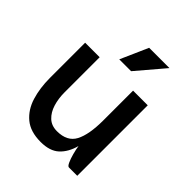

<svg xmlns="http://www.w3.org/2000/svg" viewBox="-200 -831 963 963"><g transform="rotate(45 281.5 -349.5)"><path d="M299 -709H443L318 -562H234ZM157 -251Q157 -207 168.5 -169.5Q180 -132 204.5 -109Q229 -86 268 -86Q340 -86 367 -137Q394 -188 394 -290V-500H498V0H439Q431 0 422.5 -18.5Q414 -37 407 -63Q400 -89 397 -110Q382 -54 347.5 -22Q313 10 248 10Q175 10 132.5 -25.5Q90 -61 72 -120Q54 -179 54 -250V-500H157Z"/></g></svg>

Font: Haskoy SemiBold
Style: Regular
Weight: 600
Designer: Ertekin Erdin
Foundry: Ertekin Erdin
Version: Version 1.500; ttfautohint (v1.8.3)